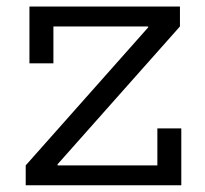

<svg xmlns="http://www.w3.org/2000/svg" viewBox="-20 -552 612 572"><path d="M56.6 -59.3 421.4 -470.3V-492.2L516.1 -473.2L151.5 -62.6V-38.3ZM516.1 -532.5V-473.2H139.1V-363.3H67.7V-532.5ZM448.8 -169.5H520.1V0H56.6V-59.3H448.8Z"/></svg>

Font: Hepta Slab ExtraLight
Style: Regular
Weight: 200
Designer: Michael LaGattuta
Foundry: Michael LaGattuta
Version: Version 1.100